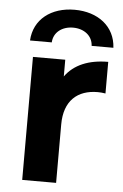

<svg xmlns="http://www.w3.org/2000/svg" viewBox="-54 -796 537 835"><g transform="rotate(5 214.5 -378.5)"><path d="M223 -255C223 -359 281 -409 369 -409C380 -409 390 -408 403 -406V-544C318 -544 254 -517 216 -464V-537H75V0H223ZM151 -607C153 -651 190 -679 238 -679C286 -679 323 -651 325 -607H420C415 -700 340 -757 238 -757C136 -757 61 -700 56 -607Z"/></g></svg>

Font: Montserrat-Alt1
Style: Bold
Weight: 700
Designer: Differentunic
Foundry: Differentunic
Version: Version 7.222